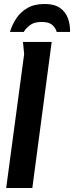

<svg xmlns="http://www.w3.org/2000/svg" viewBox="-20 -942 371 962"><path d="M95 -732H239L142 0H11L101 -671ZM30 -782Q41 -819 62 -850.5Q83 -882 117.5 -902Q152 -922 204 -922Q253 -922 281 -902Q309 -882 320.5 -850Q332 -818 331 -782H264Q259 -802 242 -817Q225 -832 188 -832Q152 -832 131 -816.5Q110 -801 99 -782Z"/></svg>

Font: Rosario
Style: Italic
Weight: 400
Italic angle: -8.05°
Designer: Hector Gatti
Foundry: Omnibus Type
Version: Version 1.201